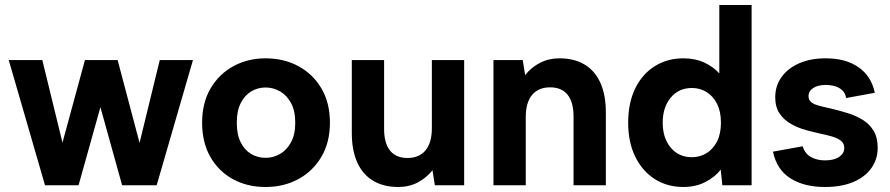

<svg xmlns="http://www.w3.org/2000/svg" viewBox="-20 -740 3554 767"><path d="M159.8 0 14.9 -500H149L229.6 -170.3L319.3 -500H449.9L537.5 -169.3L618.2 -500H750.8L605.9 0H467.8L381.1 -311.7L293.9 0Z M1040.9 7Q967.9 7 910.7 -24.2Q853.4 -55.5 820.4 -113.1Q787.4 -170.8 787.4 -250Q787.4 -329 821 -386.5Q854.6 -444 912.1 -475.5Q969.7 -507 1040.9 -507Q1114.3 -507 1172.4 -475.5Q1230.5 -444 1264.2 -386.5Q1298 -329 1298 -250Q1298 -171 1263.7 -113.2Q1229.5 -55.5 1171.4 -24.2Q1113.3 7 1040.9 7ZM1041.2 -109.5Q1071.2 -109.5 1098.1 -124.7Q1125.1 -139.9 1142.3 -171.2Q1159.5 -202.5 1159.5 -249.9Q1159.5 -297.3 1142.5 -328.5Q1125.6 -359.7 1098.6 -375.1Q1071.7 -390.5 1040.9 -390.5Q1010.1 -390.5 983.9 -375.1Q957.8 -359.6 941.9 -328.6Q925.9 -297.6 925.9 -250Q925.9 -202.4 941.6 -171.4Q957.3 -140.4 983.4 -124.9Q1009.6 -109.5 1041.2 -109.5Z M1834.2 -500V0H1717.2L1707.7 -60Q1683.7 -29.5 1649 -11.2Q1614.2 7 1570.8 7Q1512.3 7 1470.5 -18Q1428.8 -43 1407.1 -91.3Q1385.4 -139.5 1385.4 -209V-500H1514.4V-225Q1514.4 -168.2 1538 -138.6Q1561.7 -108.9 1608 -108.9Q1654.4 -108.9 1679.8 -139.3Q1705.2 -169.7 1705.2 -228.5V-500Z M1951.3 0V-500H2068.3L2077.8 -440Q2101.8 -470.5 2136.8 -488.8Q2171.8 -507 2214.7 -507Q2273.7 -507 2315.2 -482.2Q2356.7 -457.5 2378.4 -409.2Q2400.2 -361 2400.2 -291V0H2271.2V-275Q2271.2 -331.8 2247.5 -361.4Q2223.8 -391.1 2177.5 -391.1Q2131.1 -391.1 2105.7 -360.9Q2080.3 -330.8 2080.3 -271.5V0Z M2709.8 7Q2645.4 7 2595.6 -24.7Q2545.9 -56.5 2517.6 -114.2Q2489.4 -172 2489.4 -250Q2489.4 -328.5 2517.4 -386.3Q2545.4 -444 2595.4 -475.5Q2645.4 -507 2709.8 -507Q2757.2 -507 2793.6 -490.1Q2830.1 -473.1 2853.5 -446.7V-720H2982.5V0H2865.6L2859.1 -62.4Q2837.1 -33.4 2798.4 -13.2Q2759.7 7 2709.8 7ZM2744 -112Q2776.4 -112 2802.5 -128.2Q2828.7 -144.4 2844.4 -175Q2860 -205.6 2860 -250Q2860 -294.4 2844.6 -325Q2829.2 -355.6 2803 -372.1Q2776.9 -388.5 2744 -388.5Q2691.7 -388.5 2659.6 -350.2Q2627.4 -311.8 2627.4 -250Q2627.4 -188.2 2659.6 -150.1Q2691.7 -112 2744 -112Z M3275.1 7Q3192.4 7 3137.6 -27.6Q3082.8 -62.1 3067.9 -134.2L3186.4 -155.6Q3196.3 -124.8 3220.7 -112Q3245.1 -99.3 3275.5 -99.3Q3311.9 -99.3 3332.3 -113.3Q3352.7 -127.2 3352.7 -148.6Q3352.7 -167.5 3339 -178Q3325.3 -188.4 3303.1 -194.9Q3280.9 -201.4 3255.9 -206.4Q3230.5 -211.9 3199.7 -220.4Q3168.9 -228.8 3140.9 -244.3Q3112.9 -259.8 3094.9 -285.6Q3076.9 -311.4 3076.9 -351.4Q3076.9 -396.9 3101.9 -431.9Q3126.9 -467 3172.2 -487Q3217.4 -507 3278.5 -507Q3358.7 -507 3409.9 -471.2Q3461.2 -435.4 3474.6 -369.3L3360.2 -348.4Q3356.7 -368.3 3344.3 -379.8Q3331.8 -391.2 3314.4 -395.9Q3297 -400.7 3279 -400.7Q3247.7 -400.7 3228.8 -388.5Q3209.9 -376.3 3209.9 -355.9Q3209.9 -343.5 3217.4 -335.3Q3224.8 -327 3238.3 -322.1Q3251.8 -317.1 3268.7 -313.4Q3285.7 -309.6 3304.6 -305.1Q3335.6 -297.6 3367.6 -287.7Q3399.6 -277.7 3426.4 -261.2Q3453.2 -244.6 3469.7 -217.9Q3486.2 -191.1 3486.2 -149.1Q3486.2 -105.1 3461.7 -69.5Q3437.2 -34 3390.1 -13.5Q3343.1 7 3275.1 7Z"/></svg>

Font: Envelope Sans Variable
Style: Regular
Weight: 500
Designer: Andreas Rasmussen / Norman Anderson
Foundry: mail.de GmbH
Version: Version 1.150